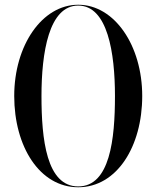

<svg xmlns="http://www.w3.org/2000/svg" viewBox="-20 -780 660 810"><path d="M310 10C473 10 580 -162 580 -375C580 -588 463 -760 310 -760C157 -760 40 -588 40 -375C40 -162 147 10 310 10ZM310 -756.5C434 -756.5 465 -557 465 -375C465 -193 444 6.5 310 6.5C176 6.5 155 -193 155 -375C155 -557 186 -756.5 310 -756.5Z"/></svg>

Font: Bodoni* 48pt
Style: Regular
Weight: 400
Version: Version 2.3